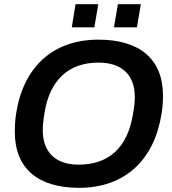

<svg xmlns="http://www.w3.org/2000/svg" viewBox="-20 -888 822 920"><path d="M324 -757H432L451 -868H342ZM526 -757H636L655 -868H545ZM359 12C579 12 719 -122 754 -342C759 -371 761 -400 761 -430C761 -607 646 -698 452 -698C232 -698 93 -566 58 -348C53 -318 51 -288 51 -256C51 -78 165 12 359 12ZM357 -99C245 -99 185 -160 185 -264C185 -285 187 -308 194 -352C220 -504 308 -588 452 -588C566 -588 626 -527 626 -423C626 -401 624 -378 616 -335C590 -183 503 -99 357 -99Z"/></svg>

Font: Archivo SemiBold
Style: Italic
Weight: 600
Italic angle: -10°
Designer: Hector Gatti
Foundry: Omnibus-Type
Version: Version 2.001